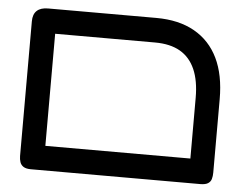

<svg xmlns="http://www.w3.org/2000/svg" viewBox="-46 -638 898 703"><g transform="rotate(5 403.0 -286.0)"><path d="M92 10Q74 10 64.5 4Q55 -2 51.5 -12.5Q48 -23 48 -35V-530Q48 -556 62 -569Q76 -582 103 -582H501Q584 -582 641.5 -549.5Q699 -517 728.5 -456Q758 -395 758 -306V-36Q758 -23 755 -12.5Q752 -2 742.5 4Q733 10 714 10Q696 10 686.5 5Q677 0 673.5 -9.5Q670 -19 670 -29V-303Q670 -366 651.5 -408Q633 -450 596.5 -471Q560 -492 504 -492H137V-36Q137 -23 133.5 -12.5Q130 -2 120.5 4Q111 10 92 10ZM90 10 91 -80H714L716 10Z"/></g></svg>

Font: Fredoka Expanded
Style: Regular
Weight: 400
Width: 7
Designer: Ben Nathan
Foundry: Milena B. Brandão, Ben Nathan
Version: Version 2.001